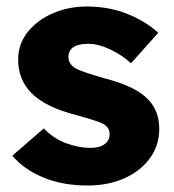

<svg xmlns="http://www.w3.org/2000/svg" viewBox="-20 -562 535 592"><path d="M250 10Q173 10 113 -15Q53 -40 18 -82L115 -166Q146 -134 185 -120Q224 -106 259 -106Q287 -106 302.5 -117.5Q318 -129 318 -148Q318 -168 300 -179Q282 -189 216 -207Q121 -231 78 -274Q36 -316 36 -378Q36 -427 66 -464Q96 -501 144 -521.5Q192 -542 248 -542Q314 -542 370.5 -520Q427 -498 468 -461L384 -367Q357 -392 320 -409.5Q283 -427 253 -427Q191 -427 191 -386Q191 -365 212 -352Q222 -346 244 -338.5Q266 -331 304 -320Q351 -308 385 -291.5Q419 -275 439 -253Q471 -218 471 -165Q471 -114 442.5 -74.5Q414 -35 364 -12.5Q314 10 250 10Z"/></svg>

Font: Lexend
Style: Bold
Weight: 700
Designer: Bonnie Shaver-Troup, Thomas Jockin
Foundry: Lexend
Version: Version 1.007; ttfautohint (v1.8.3)